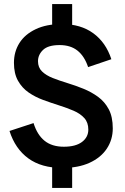

<svg xmlns="http://www.w3.org/2000/svg" viewBox="-20 -820 617 950"><path d="M288 11Q185 11 120 -36.5Q55 -84 27 -172L146 -211Q164 -153 200.5 -123.5Q237 -94 296 -94Q354 -94 385.5 -117.5Q417 -141 417 -179Q417 -214 397 -236Q377 -258 344.5 -272Q312 -286 272.5 -298.5Q233 -311 193.5 -325.5Q154 -340 121.5 -362.5Q89 -385 69 -420.5Q49 -456 49 -509Q49 -564 76 -607Q103 -650 156.5 -675.5Q210 -701 286 -701Q379 -701 441.5 -655.5Q504 -610 531 -527L416 -488Q398 -542 363.5 -569.5Q329 -597 275 -597Q218 -597 193 -573Q168 -549 168 -517Q168 -486 188 -466.5Q208 -447 241 -434Q274 -421 313.5 -409Q353 -397 392.5 -381Q432 -365 465 -341Q498 -317 518 -279.5Q538 -242 538 -185Q538 -129 508.5 -84.5Q479 -40 423 -14.5Q367 11 288 11ZM238 110V-49H337V110ZM238 -636V-800H337V-636Z"/></svg>

Font: Radio Canada Big Medium
Style: Regular
Weight: 500
Designer: Étienne Aubert Bonn
Foundry: Coppers and Brasses
Version: Version 1.001